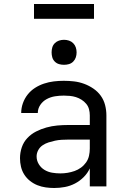

<svg xmlns="http://www.w3.org/2000/svg" viewBox="-20 -932 640 960"><path d="M251 8Q230 8 208.5 5Q187 2 167 -6Q147 -14 130 -27.5Q113 -41 101.5 -59Q90 -77 85 -98Q80 -119 80 -141Q80 -169 89 -195.5Q98 -222 117 -242Q136 -262 160.5 -274.5Q185 -287 212 -294.5Q239 -302 266.5 -304.5Q294 -307 321 -307H429V-355Q429 -371 425 -386Q421 -401 411 -413Q401 -425 387.5 -433.5Q374 -442 359.5 -446.5Q345 -451 329.5 -452.5Q314 -454 299 -454Q277 -454 255 -450.5Q233 -447 213.5 -436.5Q194 -426 181.5 -407.5Q169 -389 169 -367Q169 -367 169 -367Q169 -367 169 -367H86Q86 -367 86 -367Q86 -367 86 -367Q86 -392 94.5 -416Q103 -440 118.5 -459.5Q134 -479 155 -492.5Q176 -506 200 -514Q224 -522 249 -525Q274 -528 299 -528Q325 -528 350.5 -525Q376 -522 400.5 -513Q425 -504 447 -489Q469 -474 484 -453Q499 -432 505.5 -406.5Q512 -381 512 -355V0H429V-90Q418 -66 398.5 -46.5Q379 -27 355 -14.5Q331 -2 304.5 3Q278 8 251 8ZM282 -65Q300 -65 318 -68Q336 -71 353 -77Q370 -83 385 -94Q400 -105 410.5 -120Q421 -135 425 -153Q429 -171 429 -189V-234H321Q305 -234 288 -233Q271 -232 255 -228.5Q239 -225 223 -220Q207 -215 193 -205.5Q179 -196 171 -181Q163 -166 163 -150Q163 -129 174 -111Q185 -93 202.5 -82.5Q220 -72 240.5 -68.5Q261 -65 282 -65ZM300 -608Q287 -608 275 -611.5Q263 -615 254 -624Q245 -633 241.5 -645Q238 -657 238 -670Q238 -683 241.5 -695Q245 -707 254 -716Q263 -725 275 -729Q287 -733 300 -733Q313 -733 325 -729Q337 -725 346 -716Q355 -707 359 -695Q363 -683 363 -670Q363 -657 359 -645Q355 -633 346 -624Q337 -615 325 -611.5Q313 -608 300 -608ZM150 -838V-912H450V-838Z"/></svg>

Font: Zed Mono Extended
Style: Regular
Weight: 400
Width: 7
Monospace: yes
Designer: Belleve Invis
Foundry: Belleve Invis
Version: Version 1.0.0; ttfautohint (v1.8.4)